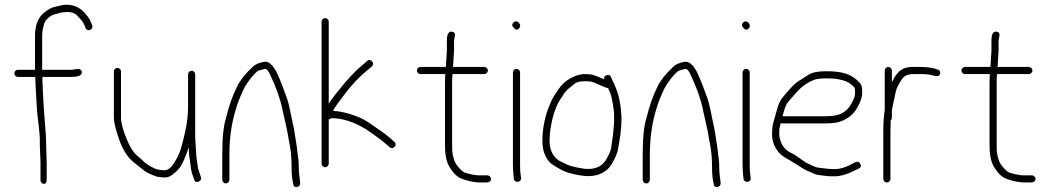

<svg xmlns="http://www.w3.org/2000/svg" viewBox="-20 -764 4417 806"><path d="M164 8C170.3 8 176 0.9 176 -7V-80L173.6 -161C174.6 -190.4 165.2 -282.3 164 -308.5C163.3 -323.3 158 -408.1 158 -423.5V-441H279C302.8 -441 317 -445.2 321.6 -453.5C326.1 -461.8 324.1 -468.3 315.5 -473C307.6 -477.3 287.9 -471 279 -471H157V-613C157 -642.8 166.8 -677.2 177.6 -684C188.1 -695 199.2 -701.7 210.7 -704.2C229.6 -708.3 235.5 -713 253 -713C278.2 -715.8 296.9 -709.1 309 -693C322.3 -679.8 330.6 -668.4 334 -659L339 -647C345.3 -628.1 373.4 -638.9 367 -658L362 -670C354.3 -690.6 344 -699 332 -714C304.8 -741.2 270.1 -750.1 232 -740.5C226.1 -738.8 217.6 -736.7 206.3 -734C187.5 -729.5 175.9 -718.5 164 -710C139.7 -690.3 127 -658 127 -613V-471H55C47.1 -471 40 -463.9 40 -456C40 -448.1 47.1 -441 55 -441H128C128 -433.7 128.7 -417.3 130 -392L132.5 -349.5C133.5 -332.5 134.3 -318 135 -306C137.3 -264.4 149.1 -207 147 -161L150 -80V-7C150 0.9 157.1 8 164 8Z M784.4 -467C776.5 -467 769.4 -459.9 769.4 -452V-316C769.4 -253 756.6 -204.4 741.7 -147.7C735.8 -125.5 725.4 -102.6 710.4 -79C696.7 -56.7 681.2 -46.8 662.8 -49.5C655.9 -50.5 649.9 -51.3 644.8 -52C628.5 -54.1 594 -74.1 583.4 -85.8C574.9 -94.6 567 -101.3 561 -106C542.4 -120 525.6 -145.6 510.5 -183C495.5 -220.4 488 -249.4 488 -270V-464C488 -471.9 480.9 -479 473 -479C465.1 -479 458 -471.9 458 -464V-270C458 -255.3 463 -232 473 -200C489.1 -145.4 511.7 -106.4 541 -83C547.7 -77.7 559.2 -68.5 575.6 -55.5C589.2 -42.5 610.6 -31.3 640.4 -22C646.8 -21.3 654.4 -20.5 663.2 -19.5C688 -16.7 697.1 -25.1 716.9 -41.7C730.6 -52.2 742.5 -69.5 752.7 -93.7C763 -117.8 769.5 -135.3 772.4 -146C772.4 -140.1 773.4 -126.3 773.4 -120C773.4 -116 774.5 -107.6 776.7 -94.9C780.4 -72.7 780.4 -56.5 785.4 -38L795.4 -10C798.5 8.4 829.6 -1.4 823.4 -20L814.4 -48C812.4 -52.7 811.1 -58.2 810.4 -64.5C809.2 -76.6 803.4 -106.1 803.4 -120L799.4 -190V-452C799.4 -459.9 792.4 -467 784.4 -467Z M928 6C935.9 6 943 -1.1 943 -9V-115C943 -179.2 950.9 -238.9 966.6 -294.1C980.8 -343.9 986.6 -352.8 1001.1 -385.9C1012.3 -411.5 1043.2 -451.7 1061 -465C1068.3 -470.5 1081.7 -470.9 1091.4 -475C1099.9 -475 1107.7 -466.3 1114.6 -449C1139 -397.4 1156.5 -349.3 1165.6 -304.7C1169.1 -287.2 1173.5 -267.7 1178.6 -246.2C1190.3 -196.5 1186.1 -206.7 1196.7 -153C1201.7 -127.6 1204.2 -95.6 1204.2 -57C1204.2 -32.3 1206.5 -10.7 1211.2 8C1211.2 28.3 1243 24.8 1240 2C1237.7 -15.8 1234.2 -40.7 1234.2 -64.2C1234.2 -78.9 1233.5 -90.1 1232.2 -97.7C1228.4 -119.4 1228.7 -135.4 1224 -160.2C1218.7 -189 1217.1 -212 1210.7 -239C1201.8 -276.4 1195.7 -321.1 1183.2 -355.5C1170.5 -390.5 1158.4 -424.4 1140.2 -463C1122.8 -494.3 1106.3 -508 1088.2 -504.4C1066.7 -500 1051.2 -495.7 1035 -477.4C1022.5 -465.8 1014 -457 1010 -451C1005.3 -446.3 1001.2 -441.3 997.5 -436C988.5 -422.9 981.3 -415.1 974 -398C955.6 -361.1 940.6 -318.1 929 -269C918.3 -237 913 -185.7 913 -115V-9C913 -1.1 920.1 6 928 6Z M1330 -673V-77C1330 -69.1 1337.1 -62 1345 -62C1352.9 -62 1360 -69.1 1360 -77V-264H1364C1366 -264 1368.3 -265.3 1371 -268C1418 -268 1467.3 -252 1519 -220C1556.2 -194.6 1581.9 -175.6 1596 -163L1616 -146C1630.7 -134 1651 -155.7 1635 -169L1616 -186C1599.6 -199.9 1568.7 -222.1 1523.2 -252.7C1492.4 -273.4 1423.1 -298 1379 -298C1379 -307.4 1418.9 -357.9 1423 -363.5C1456 -408.4 1492.4 -446.2 1532 -477L1541 -485C1555.6 -498.3 1535.7 -521.4 1521 -508L1512 -500C1506 -494.7 1497.2 -487 1485.6 -477.1C1467.1 -461.2 1431.5 -421.7 1417 -403.5C1404.6 -388 1369.5 -347 1360 -328V-673C1360 -680.9 1352.9 -688 1345 -688C1337.1 -688 1330 -680.9 1330 -673Z M2041 -13C2041 -20.9 2033.9 -28 2026 -28H2015H1987.5C1976.6 -28 1958.4 -31.5 1933.1 -38.6C1918.5 -42.7 1892.2 -74.5 1888 -88.3C1881.2 -110.5 1878 -115.6 1878 -154V-424C1878 -439.3 1878.7 -449 1880 -453H2013C2020.9 -453 2028 -460.1 2028 -468C2028 -475.9 2020.9 -483 2013 -483H1881C1881.7 -483.7 1882 -484.7 1882 -486L1886 -551V-593C1886 -605.5 1898.8 -627.5 1878 -631C1863.3 -633.4 1856 -620.8 1856 -593V-551L1852 -488C1852 -485.3 1851.7 -483.7 1851 -483H1745C1737.1 -483 1730 -475.9 1730 -468C1730 -460.1 1737.1 -453 1745 -453H1850C1849.3 -452.3 1849 -451.5 1849 -450.5L1848 -415V-154C1848 -114 1854.2 -83.8 1866.7 -63.5C1879.1 -43.1 1891.6 -28.9 1904.2 -20.8C1922.6 -8.8 1967.2 2 1994.7 2H2020.7C2032.9 2 2041 -2.6 2041 -13Z M2133.2 -460V-70C2133.2 -61.3 2133.6 -52.4 2134.4 -43.2L2137.2 -13C2140.3 6.1 2170.3 1.7 2167.2 -17L2166.2 -27C2164.2 -37 2163.2 -51.3 2163.2 -70V-460C2163.2 -467.9 2156.1 -475 2148.2 -475C2140.2 -475 2133.2 -467.9 2133.2 -460ZM2135.9 -669.7C2128.7 -662.6 2128.5 -655.7 2135.2 -649C2143.2 -638.3 2151 -636.8 2158.7 -644.5C2173.9 -659.7 2150.4 -684.2 2135.9 -669.7Z M2533 -394C2533.7 -392 2536.4 -385.6 2541.3 -374.8C2546.2 -364 2551 -340.8 2556 -305.1C2560.9 -269.5 2557.4 -215.6 2545.6 -143.5C2543.4 -129.8 2535.5 -112 2522 -90C2502.8 -59.8 2465.8 -48.9 2420.6 -57.5C2384.6 -64.3 2371.5 -65.5 2326 -90C2300 -108.2 2287 -135.8 2287 -172.7C2287 -234.3 2308 -312.9 2331.5 -346C2337.2 -354 2343 -363 2349 -373C2362.6 -391.2 2375 -397.1 2391 -411.5C2399.3 -419.2 2414.1 -423 2435.4 -423C2459 -423 2466.3 -422.2 2494.5 -408.5C2513.5 -399.5 2526.3 -394.7 2533 -394ZM2516 -431C2512 -433 2506.7 -435.3 2500 -438C2477 -447.2 2468.5 -453 2435.4 -453C2393.5 -453 2347.2 -424.3 2325 -390L2306 -361.5C2300 -352.5 2294 -340.3 2288 -325C2267.3 -276.8 2257 -225.4 2257 -171C2257 -135.8 2266.8 -106.8 2286.5 -84C2294 -75.4 2312.8 -63.3 2342.9 -47.8C2354.8 -41.7 2372.5 -36.4 2392.2 -32L2417.4 -27.5C2474.2 -17.6 2522 -33.4 2548 -75C2562.9 -101.1 2571.6 -121.6 2574.2 -136.5C2581.7 -180.6 2589 -213.5 2589 -275C2586.1 -325 2577.7 -366 2564 -398C2560.5 -406.2 2558.7 -413.8 2554 -420L2545 -440C2542 -449 2534.7 -451.4 2523 -447C2517.7 -445 2515.3 -439.7 2516 -431Z M2693 6C2700.9 6 2708 -1.1 2708 -9V-115C2708 -179.2 2715.9 -238.9 2731.6 -294.1C2745.8 -343.9 2751.6 -352.8 2766.1 -385.9C2777.3 -411.5 2808.2 -451.7 2826 -465C2833.3 -470.5 2846.7 -470.9 2856.4 -475C2864.9 -475 2872.7 -466.3 2879.6 -449C2904 -397.4 2921.5 -349.3 2930.6 -304.7C2934.1 -287.2 2938.5 -267.7 2943.6 -246.2C2955.3 -196.5 2951.1 -206.7 2961.7 -153C2966.7 -127.6 2969.2 -95.6 2969.2 -57C2969.2 -32.3 2971.5 -10.7 2976.2 8C2976.2 28.3 3008 24.8 3005 2C3002.7 -15.8 2999.2 -40.7 2999.2 -64.2C2999.2 -78.9 2998.5 -90.1 2997.2 -97.7C2993.4 -119.4 2993.7 -135.4 2989 -160.2C2983.7 -189 2982.1 -212 2975.7 -239C2966.8 -276.4 2960.7 -321.1 2948.2 -355.5C2935.5 -390.5 2923.4 -424.4 2905.2 -463C2887.8 -494.3 2871.3 -508 2853.2 -504.4C2831.7 -500 2816.2 -495.7 2800 -477.4C2787.5 -465.8 2779 -457 2775 -451C2770.3 -446.3 2766.2 -441.3 2762.5 -436C2753.5 -422.9 2746.3 -415.1 2739 -398C2720.6 -361.1 2705.6 -318.1 2694 -269C2683.3 -237 2678 -185.7 2678 -115V-9C2678 -1.1 2685.1 6 2693 6Z M3097.2 -460V-70C3097.2 -61.3 3097.6 -52.4 3098.4 -43.2L3101.2 -13C3104.3 6.1 3134.3 1.7 3131.2 -17L3130.2 -27C3128.2 -37 3127.2 -51.3 3127.2 -70V-460C3127.2 -467.9 3120.1 -475 3112.2 -475C3104.2 -475 3097.2 -467.9 3097.2 -460ZM3099.9 -669.7C3092.7 -662.6 3092.5 -655.7 3099.2 -649C3107.2 -638.3 3115 -636.8 3122.7 -644.5C3137.9 -659.7 3114.4 -684.2 3099.9 -669.7Z M3265 -276C3270.2 -294 3273.8 -310.8 3281.6 -325.8C3285.4 -333 3298.2 -348.4 3320 -372C3342.1 -398.4 3367.7 -417.8 3401 -430C3410.1 -433.3 3426.9 -435 3451.4 -435C3483.4 -435 3529.3 -430.6 3553.4 -409.5C3568.2 -396.5 3569.4 -397.7 3569.4 -374C3569.4 -364 3567.1 -354.3 3562.4 -345C3549 -315.5 3532.3 -296.5 3512.4 -288C3498.4 -280 3474.3 -276 3445 -276ZM3257 -246H3445C3487.5 -246 3518.1 -250.8 3553.3 -279.7C3571.9 -295 3599.4 -341.8 3599.4 -373.7C3599.4 -407.2 3595.7 -412.1 3574.4 -430.5C3541.9 -458.5 3500.3 -465 3447.4 -465C3413.9 -465 3389.4 -460 3374.1 -450.1C3362.7 -442.7 3351.4 -435.4 3340 -428.2C3314.8 -415.3 3291.5 -385.2 3274.5 -366C3254.8 -343.7 3248.1 -329.4 3238.3 -291.5C3228.2 -252.3 3221 -243.6 3221 -199C3221 -170.4 3231.3 -144.5 3251.8 -121.5C3268.1 -103.2 3289.4 -96.2 3308 -83.5C3322.8 -73.4 3337 -66.4 3350.3 -57.1C3361.7 -48.6 3386.2 -40.4 3399.1 -33.8C3405.9 -30.3 3427.6 -27.1 3464.2 -24H3485.4C3508.1 -24 3534.1 -31.3 3563.4 -46L3584.4 -56C3593.9 -60.8 3596.3 -67.6 3591.4 -76.5C3583.3 -91.4 3571.3 -84.5 3549.4 -72C3525.4 -60 3503.7 -54 3484.2 -54C3458.8 -54 3435.6 -57.9 3417 -60C3399.4 -62 3399.3 -66.1 3378.7 -73.9C3366.4 -78.5 3349.1 -90.3 3323 -109.5C3315.7 -114.5 3308.3 -118.7 3301 -122C3269.3 -136.4 3251 -168.2 3251 -207.5C3251 -226.7 3254.5 -233.5 3257 -246Z M3694 -468V-302C3690 -274 3688 -245.3 3688 -216V-13C3688 -5.1 3695.1 2 3703 2C3710.9 2 3718 -5.1 3718 -13V-216C3718 -228.7 3718.3 -240.7 3719 -252V-259C3722.3 -261.7 3724 -265.3 3724 -270V-300C3725.7 -311.7 3729 -328 3734 -349C3739.8 -373.3 3739.9 -387.2 3750 -404C3765.6 -430 3769.7 -453 3816 -453H3850.5C3866.1 -453 3880.6 -451.3 3894 -447.8C3907.3 -444.3 3915.7 -443.3 3919 -445C3930.8 -450.9 3929.1 -469.8 3916 -472C3898.9 -479.3 3873.3 -483 3839.2 -483H3810C3783.2 -483 3762.3 -474.2 3747.5 -456.5C3734.8 -441.4 3732.7 -434.7 3724 -419V-468C3724 -475.9 3716.9 -483 3709 -483C3701.1 -483 3694 -475.9 3694 -468Z M4327 -13C4327 -20.9 4319.9 -28 4312 -28H4301H4273.5C4262.6 -28 4244.4 -31.5 4219.1 -38.6C4204.5 -42.7 4178.2 -74.5 4174 -88.3C4167.2 -110.5 4164 -115.6 4164 -154V-424C4164 -439.3 4164.7 -449 4166 -453H4299C4306.9 -453 4314 -460.1 4314 -468C4314 -475.9 4306.9 -483 4299 -483H4167C4167.7 -483.7 4168 -484.7 4168 -486L4172 -551V-593C4172 -605.5 4184.8 -627.5 4164 -631C4149.3 -633.4 4142 -620.8 4142 -593V-551L4138 -488C4138 -485.3 4137.7 -483.7 4137 -483H4031C4023.1 -483 4016 -475.9 4016 -468C4016 -460.1 4023.1 -453 4031 -453H4136C4135.3 -452.3 4135 -451.5 4135 -450.5L4134 -415V-154C4134 -114 4140.2 -83.8 4152.7 -63.5C4165.1 -43.1 4177.6 -28.9 4190.2 -20.8C4208.6 -8.8 4253.2 2 4280.7 2H4306.7C4318.9 2 4327 -2.6 4327 -13Z"/></svg>

Font: MewTooHand
Style: Condensed
Weight: 400
Designer: Mew Too, Robert Jablonski
Version: Version 0.77